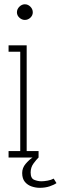

<svg xmlns="http://www.w3.org/2000/svg" viewBox="-20 -735 284 896"><path d="M96 -642Q82 -642 70.5 -652.5Q59 -663 59 -677.5Q59 -692.5 70.5 -703.8Q82 -715 96 -715Q110.5 -715 121.8 -703.8Q133 -692.5 133 -677.5Q133 -663 121.8 -652.5Q110.5 -642 96 -642ZM20 0V-30H74.5V-493.5H20V-523.5H104.5V-30H160V0Q150 9.5 136.5 27.8Q123 46 123 70Q123 97.5 139.8 104.2Q156.5 111 173.5 111Q185 111 202 108Q219 105 230.5 98.5L243.5 119.5Q232.5 127.5 211.8 134.5Q191 141.5 165 141.5Q147 141.5 128 135.2Q109 129 96.2 113.8Q83.5 98.5 83.5 72.5Q83.5 48.5 99.5 29.8Q115.5 11 132 0Z"/></svg>

Font: Imbue 10pt Thin
Style: Regular
Weight: 100
Designer: Tyler Finck
Foundry: Etcetera Type Company
Version: Version 1.102; ttfautohint (v1.8.3)